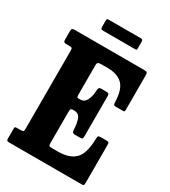

<svg xmlns="http://www.w3.org/2000/svg" viewBox="-215 -1002 976 1105"><g transform="rotate(30 273.0 -449.0)"><path d="M48.5 -655H32.5Q18.5 -655 15.2 -659.5Q12 -664 12 -677.5V-729Q12 -743.5 16.5 -746.8Q21 -750 34.5 -750H493Q509 -750 513 -745.8Q517 -741.5 517 -726V-504.5Q517 -491.5 515.5 -488.2Q514 -485 500.5 -485H458Q447 -485 444.5 -490Q442 -495 441.5 -504.5Q439.5 -588.5 405.5 -621.8Q371.5 -655 307 -655H262.5Q248.5 -655 242.8 -651.2Q237 -647.5 237 -632.5V-444.5Q237 -430 238.8 -424.5Q240.5 -419 245 -419H263Q288 -419 301.2 -446.2Q314.5 -473.5 315.5 -513Q316 -533 331 -533H367Q379.5 -533 383.2 -529.2Q387 -525.5 387 -513.5V-248.5Q387 -236 384 -232Q381 -228 368.5 -228H333Q315.5 -228 315 -249.5Q314 -288.5 303.8 -317.5Q293.5 -346.5 262.5 -346.5H250.5Q242.5 -346.5 239.8 -341Q237 -335.5 237 -321V-116Q237 -100.5 241.2 -97.8Q245.5 -95 261.5 -95H297Q375.5 -95 412.5 -132.5Q449.5 -170 451.5 -267.5Q452 -282 454.5 -286Q457 -290 470.5 -290H507.5Q520.5 -290 523.8 -286.8Q527 -283.5 527 -270V-18.5Q527 -5.5 524 -2.8Q521 0 508 0H34.5Q21.5 0 16.8 -2Q12 -4 12 -18V-80Q12 -91.5 15.2 -93.2Q18.5 -95 30 -95H47.5Q64.5 -95 68.2 -98.5Q72 -102 72 -119.5V-635Q72 -649.5 67.5 -652.2Q63 -655 48.5 -655ZM160 -843.5V-885Q160 -892 161.8 -895.2Q163.5 -898.5 170 -898.5H383Q392.5 -898.5 396.2 -895.8Q400 -893 400 -883V-842.5Q400 -834.5 398.5 -831Q397 -827.5 389 -827.5H177.5Q168 -827.5 164 -830.2Q160 -833 160 -843.5Z"/></g></svg>

Font: Besley* Condensed
Style: Bold
Weight: 700
Width: 3
Designer: Owen Earl
Foundry: indestructible type*
Version: Version 3.000; ttfautohint (v1.8.3)